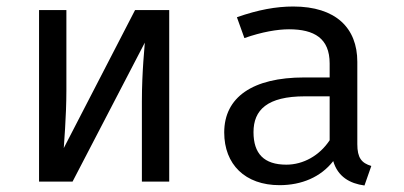

<svg xmlns="http://www.w3.org/2000/svg" viewBox="-20 -558 1240 590"><path d="M500 -527H395L176 -103C176 -110 184 -198 184 -280V-527H100V0H203L425 -427C425 -420 416 -340 416 -246V0H500Z M1078 -115V-368C1078 -472 1012 -538 881 -538C829 -538 773 -528 708 -505L731 -441C785 -460 833 -468 868 -468C946 -468 993 -440 993 -363V-320H915C756 -320 669 -259 669 -151C669 -53 733 11 839 11C907 11 966 -14 1004 -63C1018 -15 1055 6 1100 12L1121 -48C1091 -57 1078 -73 1078 -115ZM860 -52C791 -52 759 -86 759 -152C759 -220 801 -262 917 -262H993V-127C962 -80 912 -52 860 -52Z"/></svg>

Font: FiraMono Nerd Font
Style: Regular
Weight: 400
Designer: Carrois Corporate & Edenspiekermann AG
Foundry: Carrois Corporate GbR & Edenspiekermann AG
Version: Version 003.206;Nerd Fonts 3.3.0